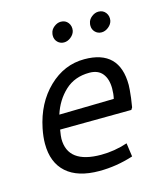

<svg xmlns="http://www.w3.org/2000/svg" viewBox="-88 -606 579 681"><g transform="rotate(-15 201.0 -265.5)"><path d="M32 0ZM373 -260Q373 -247 369 -213L364 -180L359 -172L97 -170Q93 -146 93 -137Q93 -46 215 -46Q264 -46 312 -62L319 -12Q257 8 194 8Q115 8 73.5 -29Q32 -66 32 -135Q32 -160 38 -190Q56 -279 113 -334Q170 -389 244 -389Q373 -389 373 -260ZM313 -263Q313 -298 297 -318Q281 -338 249 -338Q195 -338 159.5 -305Q124 -272 108 -222L309 -226Q313 -243 313 -263ZM158 -498Q158 -504 159 -507Q161 -520 173 -529.5Q185 -539 198 -539Q215 -539 224.5 -526.5Q234 -514 231 -497Q228 -484 216 -474.5Q204 -465 191 -465Q177 -465 167.5 -474.5Q158 -484 158 -498ZM296 -498Q296 -504 297 -507Q299 -520 311 -529.5Q323 -539 336 -539Q353 -539 362.5 -526.5Q372 -514 369 -497Q366 -484 354 -474.5Q342 -465 329 -465Q315 -465 305.5 -474.5Q296 -484 296 -498Z"/></g></svg>

Font: Cambay Devanagari
Style: Italic
Weight: 400
Italic angle: -11°
Designer: Pooja Saxena
Foundry: Pooja Saxena
Version: Version 1.018;PS 001.018;hotconv 1.0.70;makeotf.lib2.5.58329